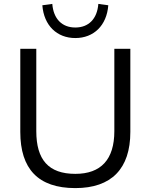

<svg xmlns="http://www.w3.org/2000/svg" viewBox="-20 -955 770 984"><path d="M366 9C551 9 648 -90 648 -279V-705H566V-283C566 -137 497 -64 366 -64C228 -64 166 -137 166 -283V-705H84V-279C84 -90 175 9 366 9ZM366 -760C460 -760 527 -824 535 -928L484 -935C478 -858 434 -814 366 -814C298 -814 254 -858 248 -935L197 -928C205 -824 272 -760 366 -760Z"/></svg>

Font: Poppy and Pepper
Style: Regular
Weight: 400
Designer: Thy Ha
Foundry: Thy Ha
Version: Version 0.001;Glyphs 3.2 (3227)